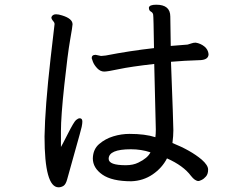

<svg xmlns="http://www.w3.org/2000/svg" viewBox="-20 -778 1040 823"><path d="M519 -69.8Q550.8 -69.8 573.2 -81.1Q612.8 -100.1 625 -125Q585.9 -138.2 541 -138.2Q445.8 -138.2 445.8 -97.2Q445.8 -69.8 519 -69.8ZM231 24.9Q170.9 24.9 170.9 -192.9Q172.9 -316.9 196.8 -527.8L213.9 -674.8Q213.9 -679.2 211.4 -683.1Q209 -687 204.6 -691.9Q200.2 -696.8 200.2 -704.1Q205.1 -716.8 220.2 -716.8Q231 -716.8 246.1 -711.9Q291 -698.2 291 -673.8Q291 -666 280.5 -606.4Q270 -546.9 255.6 -412.8Q241.2 -278.8 241.2 -215.8V-147.9Q245.1 -153.8 271 -204.8Q296.9 -255.9 305.9 -263.4Q314.9 -271 321.8 -271Q333 -271 333 -256.8Q333 -248 330.1 -234.1Q327.1 -220.2 300.5 -126.2Q273.9 -32.2 268.1 -10Q262.2 12.2 252.2 18.6Q242.2 24.9 231 24.9ZM543 -1Q460 -1 418.9 -29.5Q377.9 -58.1 377.9 -99.1Q378.9 -138.2 405 -160.6Q431.2 -183.1 465.6 -193.6Q500 -204.1 535.2 -204.1Q602.1 -204.1 646 -189.9Q647.9 -203.1 647.9 -223.1L641.1 -503.9Q539.1 -492.2 490 -481.7Q440.9 -471.2 426.8 -471.2Q410.2 -471.2 397 -485.1Q383.8 -499 378.4 -512.9Q373 -526.9 373 -528.8Q373 -543 390.1 -543L413.1 -538.1L433.1 -540Q536.1 -560.1 640.1 -571.8Q638.2 -707 636.5 -715.6Q634.8 -724.1 626.5 -728.5Q618.2 -732.9 618.2 -745.1Q620.1 -757.8 649.9 -757.8Q710 -757.8 710 -707L711.9 -581.1L784.2 -586.9Q792 -588.9 800.5 -592Q809.1 -595.2 818.8 -595.2Q839.8 -591.8 856 -578.9Q872.1 -565.9 874 -545.9Q874 -520 832 -520Q770 -518.1 712.9 -513.2Q723.1 -248 723.1 -219.2Q723.1 -195.8 719.2 -165Q796.9 -133.8 844.2 -94.2Q872.1 -69.8 872.1 -51Q872.1 -32.2 863 -21.7Q854 -11.2 844 -6.6Q834 -2 831.1 -2Q815.9 -2 798.8 -23.9Q766.1 -67.9 695.8 -99.1Q674.8 -58.1 634.5 -30.5Q594.2 -2.9 543 -1Z"/></svg>

Font: LXGW WenKai Screen
Style: Regular
Weight: 400
Designer: LXGW / Fontworks Inc.
Foundry: LXGW / Fontworks Inc.
Version: Version 1.510;January 18,2025